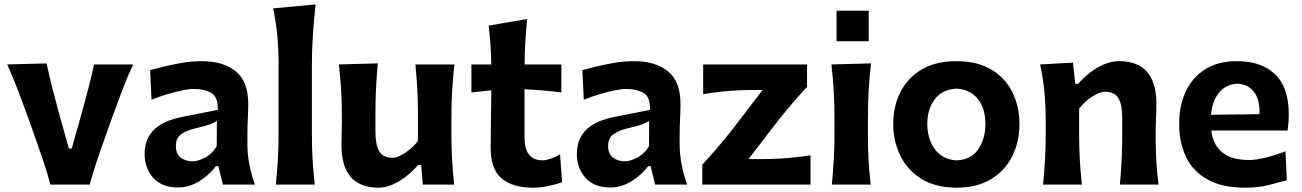

<svg xmlns="http://www.w3.org/2000/svg" viewBox="-20 -847 5972 881"><path d="M211.4 0Q197.3 -52.2 179.7 -105.2Q162.1 -158.2 144 -208.5L109.4 -306.2Q86.9 -367.2 63.7 -429Q40.5 -490.7 13.2 -551.3L193.8 -556.2Q206.5 -496.1 221.7 -436.8Q236.8 -377.4 253.4 -316.9L296.4 -165.5H309.1L352.1 -317.4Q369.1 -378.9 384.3 -437Q399.4 -495.1 411.6 -551.3H590.8Q562.5 -490.2 539.1 -428.2Q515.6 -366.2 493.7 -305.2L458.5 -206.5Q439.9 -154.8 422.9 -103.5Q405.8 -52.2 391.6 0Z M798.3 13.2Q721.7 13.2 682.6 -31.5Q643.6 -76.2 643.6 -139.6Q643.6 -186 660.6 -217Q677.7 -248 704.6 -266.8Q731.4 -285.6 761 -295.7Q790.5 -305.7 815.4 -310.5L979 -342.8Q981.4 -400.9 950.4 -419.9Q919.4 -439 865.2 -439Q851.6 -439 820.1 -432.9Q788.6 -426.8 750 -415.5Q711.4 -404.3 675.3 -389.2L668.9 -525.4Q695.8 -532.2 734.9 -542Q773.9 -551.8 818.4 -559.1Q862.8 -566.4 905.8 -566.4Q1003.9 -566.4 1061.5 -520Q1119.1 -473.6 1119.1 -369.1Q1119.1 -342.3 1117.2 -304Q1115.2 -265.6 1115.2 -233.9V-184.6Q1115.2 -143.6 1123.3 -97.7Q1131.3 -51.8 1149.9 0H1002.9L981.9 -84.5H970.7Q941.9 -45.4 895.3 -16.1Q848.6 13.2 798.3 13.2ZM863.8 -106.9Q889.2 -106.9 921.9 -124.5Q954.6 -142.1 974.6 -176.3L975.1 -292Q964.4 -285.2 944.6 -277.1Q924.8 -269 873.5 -257.3Q839.4 -249.5 813.2 -232.4Q787.1 -215.3 787.1 -178.2Q787.1 -139.6 809.6 -123.3Q832 -106.9 863.8 -106.9Z M1245.6 0Q1252 -59.6 1255.1 -115.2Q1258.3 -170.9 1258.3 -239.7V-546.4Q1258.3 -614.3 1252.7 -679Q1247.1 -743.7 1233.4 -808.6L1428.2 -826.7Q1420.9 -760.7 1416 -691.4Q1411.1 -622.1 1411.1 -546.4V-239.7Q1411.1 -170.9 1414.3 -115.2Q1417.5 -59.6 1424.3 0Z M1717.3 14.2Q1546.9 14.2 1546.9 -181.6Q1546.9 -217.8 1547.9 -245.1Q1548.8 -272.5 1548.8 -301.3Q1548.8 -377.4 1545.2 -434.8Q1541.5 -492.2 1535.2 -551.3L1713.9 -556.2Q1708 -497.1 1705.3 -439.9Q1702.6 -382.8 1702.6 -320.3V-243.7Q1702.6 -183.1 1720 -153.1Q1737.3 -123 1781.7 -123Q1797.4 -123 1818.6 -133.8Q1839.8 -144.5 1861.3 -162.1Q1882.8 -179.7 1897.9 -200.7V-320.3Q1897.9 -382.8 1894.8 -437.5Q1891.6 -492.2 1886.2 -551.3H2064.9Q2058.6 -492.2 2054.9 -434.8Q2051.3 -377.4 2051.3 -301.3V-239.7Q2051.3 -170.9 2054.2 -115.2Q2057.1 -59.6 2064 0H1919.9L1912.6 -90.3H1898.4Q1876.5 -63.5 1846.2 -39.6Q1815.9 -15.6 1782.7 -0.7Q1749.5 14.2 1717.3 14.2Z M2425.8 14.2Q2331.1 14.2 2281.2 -28.6Q2231.4 -71.3 2231.4 -169.9Q2231.4 -233.9 2232.7 -299.1Q2233.9 -364.3 2234.4 -432.6L2143.1 -422.9V-551.3H2234.4Q2233.4 -599.1 2230.5 -641.6Q2227.5 -684.1 2222.2 -729.5L2398.9 -759.8Q2393.6 -704.6 2390.6 -656.7Q2387.7 -608.9 2387.2 -551.3H2555.7V-422.9Q2513.7 -428.2 2470.9 -431.9Q2428.2 -435.5 2386.7 -437.5V-217.3Q2386.7 -111.3 2468.8 -111.3Q2484.4 -111.3 2507.3 -118.9Q2530.3 -126.5 2549.8 -138.7L2559.1 -10.7Q2538.1 -2.9 2500 5.6Q2461.9 14.2 2425.8 14.2Z M2781.7 13.2Q2705.1 13.2 2666 -31.5Q2627 -76.2 2627 -139.6Q2627 -186 2644 -217Q2661.1 -248 2688 -266.8Q2714.8 -285.6 2744.4 -295.7Q2773.9 -305.7 2798.8 -310.5L2962.4 -342.8Q2964.8 -400.9 2933.8 -419.9Q2902.8 -439 2848.6 -439Q2835 -439 2803.5 -432.9Q2772 -426.8 2733.4 -415.5Q2694.8 -404.3 2658.7 -389.2L2652.3 -525.4Q2679.2 -532.2 2718.3 -542Q2757.3 -551.8 2801.8 -559.1Q2846.2 -566.4 2889.2 -566.4Q2987.3 -566.4 3044.9 -520Q3102.5 -473.6 3102.5 -369.1Q3102.5 -342.3 3100.6 -304Q3098.6 -265.6 3098.6 -233.9V-184.6Q3098.6 -143.6 3106.7 -97.7Q3114.7 -51.8 3133.3 0H2986.3L2965.3 -84.5H2954.1Q2925.3 -45.4 2878.7 -16.1Q2832 13.2 2781.7 13.2ZM2847.2 -106.9Q2872.6 -106.9 2905.3 -124.5Q2938 -142.1 2958 -176.3L2958.5 -292Q2947.8 -285.2 2928 -277.1Q2908.2 -269 2856.9 -257.3Q2822.8 -249.5 2796.6 -232.4Q2770.5 -215.3 2770.5 -178.2Q2770.5 -139.6 2793 -123.3Q2815.4 -106.9 2847.2 -106.9Z M3202.6 0V-91.3Q3247.6 -140.1 3287.8 -188.2Q3328.1 -236.3 3361.3 -279.8L3479 -434.1H3424.3Q3397.9 -434.1 3360.8 -432.1Q3323.7 -430.2 3283.4 -425.8Q3243.2 -421.4 3206.5 -414.6V-551.3H3683.1V-448.2Q3651.9 -415.5 3610.4 -366.7Q3568.8 -317.9 3534.2 -272.9L3414.6 -117.2H3490.2Q3517.1 -117.2 3553.5 -119.1Q3589.8 -121.1 3628.2 -125Q3666.5 -128.9 3699.2 -134.3V0Z M3818.5 -797.7H3966.2V-658.1H3818.5ZM3796.9 0Q3802.7 -59.6 3805.9 -115.2Q3809.1 -170.9 3809.1 -239.7V-294.4Q3809.1 -375.5 3805.4 -433.8Q3801.8 -492.2 3794.9 -551.3L3976.6 -556.2Q3969.7 -495.6 3966.1 -436.3Q3962.4 -377 3962.4 -294.4V-239.7Q3962.4 -170.9 3965.3 -115.2Q3968.3 -59.6 3975.1 0Z M4371.1 14.2Q4272 14.2 4207 -26.9Q4142.1 -67.9 4110.4 -134.5Q4078.6 -201.2 4078.6 -277.8Q4078.6 -360.4 4112.1 -425.5Q4145.5 -490.7 4210 -528.6Q4274.4 -566.4 4367.7 -566.4Q4463.9 -566.4 4528.3 -528.1Q4592.8 -489.7 4625.2 -424.3Q4657.7 -358.9 4657.7 -277.8Q4657.7 -194.8 4624 -128.7Q4590.3 -62.5 4526.1 -24.2Q4461.9 14.2 4371.1 14.2ZM4370.1 -111.3Q4436.5 -114.3 4469 -162.4Q4501.5 -210.4 4501.5 -277.8Q4501.5 -349.1 4467.5 -392.3Q4433.6 -435.5 4370.1 -440.4Q4303.7 -437 4269.3 -391.8Q4234.9 -346.7 4234.9 -277.8Q4234.9 -234.4 4250 -197Q4265.1 -159.7 4295.2 -136.5Q4325.2 -113.3 4370.1 -111.3Z M4766.1 0Q4772 -59.6 4775.1 -115.2Q4778.3 -170.9 4778.3 -239.7V-294.4Q4778.3 -356.9 4772.7 -421.4Q4767.1 -485.8 4752.4 -551.3L4903.3 -559.6L4914.1 -461.9H4927.2Q4949.7 -488.8 4980 -512.7Q5010.3 -536.6 5045.2 -551.5Q5080.1 -566.4 5114.7 -566.4Q5286.1 -566.4 5286.1 -370.1Q5286.1 -334.5 5284.4 -300.8Q5282.7 -267.1 5282.7 -239.7Q5282.7 -170.9 5285.4 -115.2Q5288.1 -59.6 5295.9 0H5118.7Q5124 -59.6 5126.7 -114.3Q5129.4 -168.9 5129.4 -231.4V-305.7Q5129.4 -366.2 5112.3 -396Q5095.2 -425.8 5050.3 -425.8Q5025.4 -425.8 4990.2 -402.8Q4955.1 -379.9 4931.6 -348.1V-231.4Q4931.6 -168.9 4934.8 -114.3Q4938 -59.6 4944.3 0Z M5693.8 14.2Q5587.9 14.2 5521 -23.2Q5454.1 -60.5 5422.4 -126.5Q5390.6 -192.4 5390.6 -277.8Q5390.6 -362.3 5420.9 -427.2Q5451.2 -492.2 5510.3 -529.3Q5569.3 -566.4 5656.2 -566.4Q5768.1 -566.4 5830.8 -506.1Q5893.6 -445.8 5893.6 -323.2Q5893.6 -300.8 5892.1 -283Q5890.6 -265.1 5888.2 -248H5538.1Q5544.9 -184.6 5587.2 -148.7Q5629.4 -112.8 5712.4 -112.8Q5742.7 -112.8 5789.8 -124.5Q5836.9 -136.2 5878.4 -152.8L5884.8 -20Q5850.6 -10.7 5802.7 1.7Q5754.9 14.2 5693.8 14.2ZM5759.3 -323.2Q5761.7 -389.2 5734.4 -425Q5707 -460.9 5657.7 -462.9Q5606.4 -460.4 5574.2 -422.6Q5542 -384.8 5537.1 -320.3Z"/></svg>

Font: Pinar-DS3-FD Bold
Style: Regular
Weight: 700
Designer: Amin Abedi
Version: Version 3.000